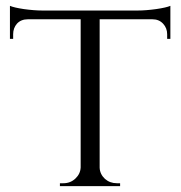

<svg xmlns="http://www.w3.org/2000/svg" viewBox="-20 -637 618 657"><path d="M451 -601Q479 -601 515 -606Q549 -611 563 -617V-504H552V-520Q552 -541 538 -556Q524 -571 502 -571H321V-63Q322 -41 339 -25Q356 -10 380 -10H391V0H185V-10H197Q221 -10 238 -26Q255 -42 256 -64V-571H75Q52 -571 38 -556Q25 -541 25 -520V-504H14V-617Q28 -611 61 -606Q97 -601 125 -601Z"/></svg>

Font: Cinzel(RUS BY LYAJKA)
Style: Regular
Weight: 400
Designer: Natanael Gama
Version: Version 1.001;PS 001.001;hotconv 1.0.56;makeotf.lib2.0.21325